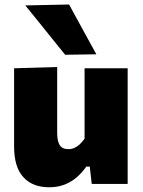

<svg xmlns="http://www.w3.org/2000/svg" viewBox="-20 -796 618 831"><path d="M193 14.5Q120.5 14.5 80.8 -29.5Q41 -73.5 41 -161.5Q41 -195.5 41 -220.2Q41 -245 41 -272.5Q41 -325 41 -363Q41 -401 41 -433.2Q41 -465.5 41 -500.5L227.5 -506Q227.5 -453.5 227.5 -402.2Q227.5 -351 227.5 -297V-220.5Q227.5 -186 238.2 -168.2Q249 -150.5 276.5 -150.5Q291 -150.5 303.5 -156.5Q316 -162.5 326.5 -172.8Q337 -183 346 -195.5V-297Q346 -351 346 -399.5Q346 -448 346 -500.5H532.5Q532.5 -448 532.5 -396.5Q532.5 -345 532.5 -272.5V-214.5Q532.5 -152 532.5 -102.5Q532.5 -53 532.5 0H377L368.5 -75H353.5Q336 -49.5 312.8 -29.2Q289.5 -9 259.8 2.8Q230 14.5 193 14.5ZM262 -559Q234.5 -593 206.2 -628Q178 -663 149 -699.2Q120 -735.5 89.5 -772.5L279 -776.5Q308 -722.5 337.8 -668.8Q367.5 -615 397 -561Z"/></svg>

Font: Commissioner Thin ExtraBold
Style: Regular
Weight: 800
Version: Version 1.000